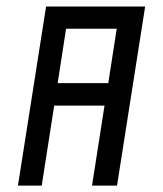

<svg xmlns="http://www.w3.org/2000/svg" viewBox="-20 -580 510 600"><path d="M186.5 -490.2 160.2 -320.3H318.4L344.7 -490.2ZM345.7 0H267.6L306.6 -250H149.4L110.4 0H36.1L124 -559.6H433.6Z"/></svg>

Font: Geo
Style: Oblique
Weight: 500
Italic angle: -11°
Version: Version 001.2